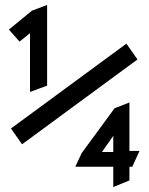

<svg xmlns="http://www.w3.org/2000/svg" viewBox="-20 -758 602 778"><path d="M492.2 -581.1 537.1 -517.1 69.3 -173.3 24.4 -237.3ZM101.6 -623.5 59.1 -589.4 16.1 -638.2 109.4 -714.8 170.9 -737.8V-411.1L101.6 -385.3ZM439 0V-82.5H285.2L311 -137.7L444.3 -319.3L504.4 -342.8V-146.5H545.4L516.1 -82.5H504.4V-26.9ZM393.1 -142.1H439V-207.5Z"/></svg>

Font: NovaMono
Style: Regular
Weight: 400
Monospace: yes
Version: Version 1.2